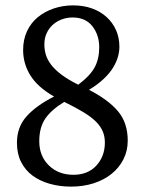

<svg xmlns="http://www.w3.org/2000/svg" viewBox="-20 -679 539 714"><path d="M253 -29Q307 -29 338.5 -63.5Q370 -98 370 -149Q370 -171 362.5 -189.5Q355 -208 338 -225.5Q321 -243 291.5 -261Q262 -279 219 -300Q171 -271 148.5 -238Q126 -205 126 -154Q126 -99 161.5 -64Q197 -29 253 -29ZM250 -614Q229 -614 210 -607Q191 -600 176.5 -587Q162 -574 153.5 -555.5Q145 -537 145 -514Q145 -494 150.5 -475.5Q156 -457 170 -438.5Q184 -420 208.5 -401.5Q233 -383 271 -364Q316 -398 332.5 -429.5Q349 -461 349 -503Q349 -549 323.5 -581.5Q298 -614 250 -614ZM311 -345Q383 -308 419 -265Q455 -222 455 -156Q455 -118 439 -86.5Q423 -55 395 -32.5Q367 -10 328.5 2.5Q290 15 244 15Q202 15 165 4.5Q128 -6 101 -26Q74 -46 58.5 -76.5Q43 -107 43 -148Q43 -206 78.5 -246Q114 -286 181 -320Q120 -355 93 -398.5Q66 -442 66 -493Q66 -532 80.5 -563Q95 -594 120.5 -615Q146 -636 180 -647.5Q214 -659 252 -659Q291 -659 322.5 -647.5Q354 -636 376.5 -615.5Q399 -595 411.5 -567Q424 -539 424 -505Q424 -487 418.5 -467.5Q413 -448 400.5 -427.5Q388 -407 366 -386Q344 -365 311 -345Z"/></svg>

Font: SourceSerifPro
Style: Book
Weight: 400
Designer: Frank Grießhammer
Foundry: Adobe Systems Incorporated
Version: Version 1.014;PS Version 1.0;hotconv 1.0.73;makeotf.lib2.5.5